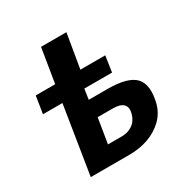

<svg xmlns="http://www.w3.org/2000/svg" viewBox="-161 -844 958 983"><g transform="rotate(-30 318.0 -352.5)"><path d="M98 0 162 -401H47L63 -503H178L211 -705H361L327 -503H474L460 -409H296L287 -348H397Q519 -348 560.5 -303Q602 -258 577 -157Q563 -106 526 -71Q489 -36 438 -18Q387 0 327 0ZM258 -101H342Q375 -101 402.5 -119Q430 -137 441 -175Q451 -211 433.5 -229.5Q416 -248 372 -248H282Z"/></g></svg>

Font: Nunito Sans 7pt Condensed ExtraBold
Style: Italic
Weight: 800
Width: 3
Italic angle: -9°
Designer: Vernon Adams
Foundry: Vernon Adams
Version: Version 3.101;gftools[0.9.27]